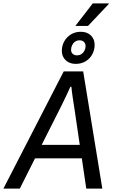

<svg xmlns="http://www.w3.org/2000/svg" viewBox="-55 -1104 675 1124"><path d="M-35 0 318 -686H432L544 0H450L424 -177H150L61 0ZM189 -256H412L380 -473Q378 -486 375.5 -502Q373 -518 370.5 -535Q368 -552 366 -567.5Q364 -583 363 -596H357Q349 -578 338 -554.5Q327 -531 316 -508.5Q305 -486 298 -472ZM388 -730Q352 -730 329.5 -751.5Q307 -773 307 -806Q307 -837 321.5 -862.5Q336 -888 361 -903Q386 -918 418 -918Q455 -918 477 -896.5Q499 -875 499 -842Q499 -811 485 -785.5Q471 -760 446 -745Q421 -730 388 -730ZM395 -780Q411 -780 422 -787.5Q433 -795 439.5 -807.5Q446 -820 446 -834Q446 -849 436.5 -858.5Q427 -868 411 -868Q396 -868 385 -860.5Q374 -853 367.5 -840Q361 -827 361 -812Q361 -798 370.5 -789Q380 -780 395 -780ZM386 -952 488 -1084H582V-1081L460 -952Z"/></svg>

Font: Archivo SemiCondensed
Style: Italic
Weight: 400
Width: 4
Italic angle: -10°
Designer: Hector Gatti
Foundry: Omnibus-Type
Version: Version 2.001